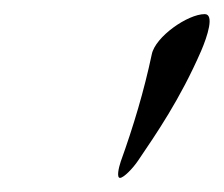

<svg xmlns="http://www.w3.org/2000/svg" viewBox="-20 -696 317 272"><path d="M150 -444C155 -444 168 -457 176 -469C201 -506 235 -555 265 -624C274 -645 284 -676 270 -676C246 -676 200 -644 195 -619C184 -567 169 -517 151 -467C148 -458 145 -444 150 -444Z"/></svg>

Font: EB Garamond
Style: Italic
Weight: 400
Italic angle: -17.2°
Designer: Georg Duffner and Octavio Pardo
Foundry: Georg Duffner
Version: Version 1.000;PS 001.000;hotconv 1.0.88;makeotf.lib2.5.64775